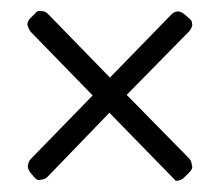

<svg xmlns="http://www.w3.org/2000/svg" viewBox="-20 -363 396 344"><path d="M319 -54 311 -46Q305 -39 295 -39L176 -161L65 -46Q61 -42 54 -41H53Q46 -39 41 -46L35 -53Q29 -61 30 -66Q31 -74 35 -78L146 -192L35 -306Q32 -309 29 -319Q29 -322 31 -326Q32 -328 35 -331L42 -338Q47 -345 54 -343H55Q61 -343 66 -338L177 -224L287 -337Q298 -348 311 -337Q313 -335 318.5 -330.5Q324 -326 324 -322Q325 -318 324 -316Q322 -310 318 -306L207 -193L319 -79Q323 -75 324 -66Q326 -61 319 -54Z"/></svg>

Font: Chathura
Style: Bold
Weight: 700
Designer: Appaji Ambarisha Darbha
Foundry: Aditya Fonts
Version: Version 1.001 2016